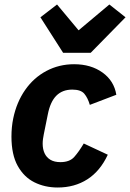

<svg xmlns="http://www.w3.org/2000/svg" viewBox="-20 -823 579 855"><path d="M237 12Q180 12 133.5 -11Q87 -34 59 -84Q31 -134 31 -215Q31 -236 33 -256.5Q35 -277 39 -296Q54 -368 92 -422.5Q130 -477 186.5 -507Q243 -537 310 -537Q385 -537 436.5 -500Q488 -463 498 -401L380 -356Q371 -387 355.5 -405.5Q340 -424 302 -424Q258 -424 231 -397Q204 -370 193 -314L175 -225Q173 -215 171.5 -204.5Q170 -194 170 -183Q170 -159 178.5 -140.5Q187 -122 204.5 -111.5Q222 -101 249 -101Q290 -101 310.5 -124Q331 -147 353 -184L460 -134Q426 -61 369 -24.5Q312 12 237 12ZM384 -588H261L160 -746L234 -803L330 -688L467 -803L539 -746Z"/></svg>

Font: IBM Plex Sans
Style: Bold Italic
Weight: 700
Italic angle: -11.31°
Designer: Mike Abbink, Paul van der Laan, Pieter van Rosmalen
Foundry: Bold Monday
Version: Version 3.201